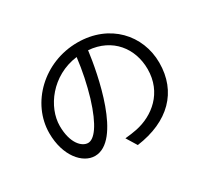

<svg xmlns="http://www.w3.org/2000/svg" viewBox="-146 -944 1292 1197"><g transform="rotate(-30 500.0 -345.0)"><path d="M486 -49 532 26C768 -6 905 -143 905 -352C905 -551 756 -716 525 -716C283 -716 91 -529 91 -313C91 -150 180 -48 268 -48C458 -48 539 -485 559 -641C727 -628 822 -503 822 -354C822 -184 698 -87 571 -61C547 -56 517 -52 486 -49ZM271 -140C227 -140 170 -195 170 -320C170 -454 286 -616 476 -640C465 -547 446 -458 421 -373C370 -206 315 -140 271 -140Z"/></g></svg>

Font: Spoqa Han Sans Neo
Style: Regular
Weight: 400
Designer: [Spoqa Han Sans Neo] Dong-huui Kim ___ Younghwa Kang ___ Yujin Lee ___ [Noto Sans] Ryoko NISHIZUKA ____ (kana & ideograp
Foundry: Spoqa (http://www.spoqa-han-sans.com)
Version: Version 1.100;hotconv 1.0.109;makeotfexe 2.5.65596